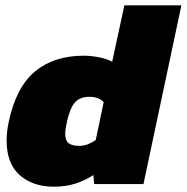

<svg xmlns="http://www.w3.org/2000/svg" viewBox="-20 -694 704 724"><path d="M183 10Q104 10 54.5 -33.5Q5 -77 5 -164Q5 -181 7 -198.5Q9 -216 13 -235Q41 -366 112.5 -425Q184 -484 296 -484Q324 -484 355.5 -477.5Q387 -471 403 -461L449 -674H664L521 0H335L332 -34Q300 -13 264 -1.5Q228 10 183 10ZM278 -144Q296 -144 311.5 -150Q327 -156 341 -166L371 -309Q352 -329 317 -329Q281 -329 262 -307Q243 -285 232 -233Q226 -206 226 -189Q226 -164 239 -154Q252 -144 278 -144Z"/></svg>

Font: Kanit ExtraBold
Style: Italic
Weight: 800
Italic angle: -12°
Designer: Katatrad Team
Foundry: CadsonDemak
Version: Version 2.000; ttfautohint (v1.8.3)